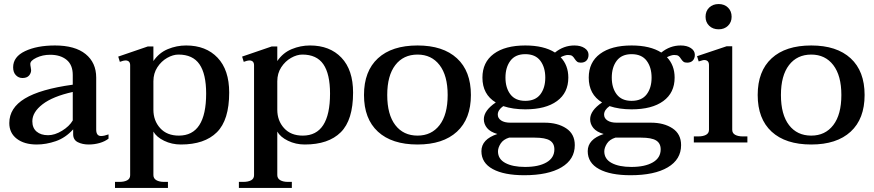

<svg xmlns="http://www.w3.org/2000/svg" viewBox="-20 -705 4325 950"><path d="M26 -96Q26 -171 103 -217.5Q180 -264 340 -286V-334Q340 -384 309.5 -409Q279 -434 228 -434Q191 -434 160.5 -419.5Q130 -405 130 -389Q130 -382 132 -372.5Q134 -363 134 -358Q134 -343 123.5 -331Q113 -319 91 -319Q72 -319 58.5 -333Q45 -347 45 -372Q45 -424 104 -452Q163 -480 252 -480Q351 -480 403.5 -437.5Q456 -395 456 -321V-64Q456 -32 480 -32Q495 -32 517 -40V-19Q499 -5 473 2.5Q447 10 419 10Q388 10 365 -1.5Q342 -13 342 -41V-65Q304 -23 256 -6.5Q208 10 162 10Q100 10 63 -18.5Q26 -47 26 -96ZM340 -109V-250Q241 -228 190.5 -189Q140 -150 140 -105Q140 -72 161 -54Q182 -36 218 -36Q251 -36 287 -58Q323 -80 340 -109Z M549 195H570Q595 195 609.5 187Q624 179 624 162V-382Q624 -406 600 -406Q592 -406 573 -399L565 -425L711 -475H739V-403Q767 -444 810.5 -462Q854 -480 901 -480Q999 -480 1056.5 -419.5Q1114 -359 1114 -247Q1114 -111 1053 -50.5Q992 10 875 10Q830 10 792 -8.5Q754 -27 739 -54V161Q739 178 753.5 186.5Q768 195 792 195H811V225H549ZM1000 -242Q1000 -339 967 -387Q934 -435 863 -435Q836 -435 807 -418.5Q778 -402 758.5 -372Q739 -342 739 -303V-162Q739 -108 772.5 -71Q806 -34 865 -34Q1000 -34 1000 -242Z M1162 195H1183Q1208 195 1222.5 187Q1237 179 1237 162V-382Q1237 -406 1213 -406Q1205 -406 1186 -399L1178 -425L1324 -475H1352V-403Q1380 -444 1423.5 -462Q1467 -480 1514 -480Q1612 -480 1669.5 -419.5Q1727 -359 1727 -247Q1727 -111 1666 -50.5Q1605 10 1488 10Q1443 10 1405 -8.5Q1367 -27 1352 -54V161Q1352 178 1366.5 186.5Q1381 195 1405 195H1424V225H1162ZM1613 -242Q1613 -339 1580 -387Q1547 -435 1476 -435Q1449 -435 1420 -418.5Q1391 -402 1371.5 -372Q1352 -342 1352 -303V-162Q1352 -108 1385.5 -71Q1419 -34 1478 -34Q1613 -34 1613 -242Z M1781 -235Q1781 -353 1850 -416.5Q1919 -480 2046 -480Q2172 -480 2241 -416.5Q2310 -353 2310 -235Q2310 -117 2241 -53.5Q2172 10 2046 10Q1919 10 1850 -53.5Q1781 -117 1781 -235ZM2195 -235Q2195 -331 2155 -383Q2115 -435 2046 -435Q1976 -435 1936 -383Q1896 -331 1896 -235Q1896 -138 1936 -86Q1976 -34 2046 -34Q2115 -34 2155 -86Q2195 -138 2195 -235Z M2892 -434Q2892 -416 2882 -405.5Q2872 -395 2854 -395Q2842 -395 2836 -399.5Q2830 -404 2824 -413Q2818 -423 2811.5 -428Q2805 -433 2790 -433Q2776 -433 2754 -422Q2792 -382 2792 -321Q2792 -246 2736 -205Q2680 -164 2579 -164Q2518 -164 2470 -180Q2443 -161 2443 -138Q2443 -120 2459.5 -109Q2476 -98 2505 -98H2675Q2739 -98 2781.5 -70Q2824 -42 2824 13Q2824 84 2758 123Q2692 162 2574 162Q2474 162 2418 131.5Q2362 101 2362 43Q2362 -16 2441 -42Q2406 -52 2390 -71.5Q2374 -91 2374 -115Q2374 -158 2433 -198Q2367 -238 2367 -321Q2367 -397 2423 -438.5Q2479 -480 2579 -480Q2671 -480 2726 -445Q2769 -480 2822 -480Q2853 -480 2872.5 -467Q2892 -454 2892 -434ZM2678 -321Q2678 -372 2653.5 -404.5Q2629 -437 2579 -437Q2530 -437 2505.5 -404.5Q2481 -372 2481 -321Q2481 -270 2505.5 -238Q2530 -206 2579 -206Q2629 -206 2653.5 -238Q2678 -270 2678 -321ZM2444 44Q2444 82 2480.5 101.5Q2517 121 2578 121Q2645 121 2684 98.5Q2723 76 2723 34Q2723 4 2700.5 -10Q2678 -24 2626 -24H2499Q2470 -15 2457 5.5Q2444 26 2444 44Z M3418 -434Q3418 -416 3408 -405.5Q3398 -395 3380 -395Q3368 -395 3362 -399.5Q3356 -404 3350 -413Q3344 -423 3337.5 -428Q3331 -433 3316 -433Q3302 -433 3280 -422Q3318 -382 3318 -321Q3318 -246 3262 -205Q3206 -164 3105 -164Q3044 -164 2996 -180Q2969 -161 2969 -138Q2969 -120 2985.5 -109Q3002 -98 3031 -98H3201Q3265 -98 3307.5 -70Q3350 -42 3350 13Q3350 84 3284 123Q3218 162 3100 162Q3000 162 2944 131.5Q2888 101 2888 43Q2888 -16 2967 -42Q2932 -52 2916 -71.5Q2900 -91 2900 -115Q2900 -158 2959 -198Q2893 -238 2893 -321Q2893 -397 2949 -438.5Q3005 -480 3105 -480Q3197 -480 3252 -445Q3295 -480 3348 -480Q3379 -480 3398.5 -467Q3418 -454 3418 -434ZM3204 -321Q3204 -372 3179.5 -404.5Q3155 -437 3105 -437Q3056 -437 3031.5 -404.5Q3007 -372 3007 -321Q3007 -270 3031.5 -238Q3056 -206 3105 -206Q3155 -206 3179.5 -238Q3204 -270 3204 -321ZM2970 44Q2970 82 3006.5 101.5Q3043 121 3104 121Q3171 121 3210 98.5Q3249 76 3249 34Q3249 4 3226.5 -10Q3204 -24 3152 -24H3025Q2996 -15 2983 5.5Q2970 26 2970 44Z M3471 -622Q3471 -650 3489 -667.5Q3507 -685 3536 -685Q3564 -685 3582 -667.5Q3600 -650 3600 -622Q3600 -595 3582 -577.5Q3564 -560 3536 -560Q3507 -560 3489 -577.5Q3471 -595 3471 -622ZM3413 -30H3434Q3459 -30 3473.5 -38Q3488 -46 3488 -63V-383Q3488 -408 3464 -408Q3459 -408 3450.5 -405Q3442 -402 3437 -401L3429 -427L3575 -476H3603V-63Q3603 -46 3617.5 -38Q3632 -30 3656 -30H3678V0H3413Z M3729 -235Q3729 -353 3798 -416.5Q3867 -480 3994 -480Q4120 -480 4189 -416.5Q4258 -353 4258 -235Q4258 -117 4189 -53.5Q4120 10 3994 10Q3867 10 3798 -53.5Q3729 -117 3729 -235ZM4143 -235Q4143 -331 4103 -383Q4063 -435 3994 -435Q3924 -435 3884 -383Q3844 -331 3844 -235Q3844 -138 3884 -86Q3924 -34 3994 -34Q4063 -34 4103 -86Q4143 -138 4143 -235Z"/></svg>

Font: Taviraj Medium
Style: Regular
Weight: 500
Designer: Katatrad Team
Foundry: CadsonDemak
Version: Version 1.030